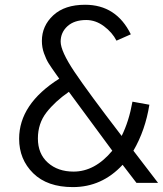

<svg xmlns="http://www.w3.org/2000/svg" viewBox="-20 -761 678 799"><path d="M137.7 -184.6Q137.7 -121.1 179.2 -84Q220.7 -46.9 286.1 -46.9Q375 -46.9 447.3 -133.8L266.6 -378.9Q209 -338.9 173.3 -293Q137.7 -247.1 137.7 -184.6ZM59.6 -183.6Q59.6 -328.1 226.6 -433.6Q223.6 -438.5 216.8 -447.3Q192.4 -481.4 182.1 -498Q171.9 -514.6 163.1 -539.1Q154.3 -563.5 154.3 -590.8Q154.3 -653.3 201.7 -697.3Q249 -741.2 334 -741.2Q463.9 -741.2 524.4 -618.2L464.8 -591.8Q447.3 -626 412.6 -651.9Q377.9 -677.7 338.9 -677.7Q289.1 -677.7 260.7 -651.9Q232.4 -626 232.4 -587.9Q232.4 -547.9 290 -461.9Q347.7 -376 486.3 -195.3Q516.6 -255.9 531.2 -337.9L601.6 -325.2Q585 -219.7 535.2 -133.8L637.7 0H547.9L490.2 -75.2Q404.3 17.6 283.2 17.6Q176.8 17.6 118.2 -40Q59.6 -97.7 59.6 -183.6Z"/></svg>

Font: Gothic A1
Style: Regular
Weight: 400
Designer: HanYang I&C Co.,Ltd.
Foundry: HanYang I&C Co.,Ltd.
Version: Version 2.50